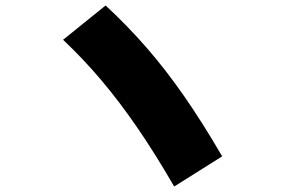

<svg xmlns="http://www.w3.org/2000/svg" viewBox="-20 -715 1040 700"><path d="M615 -35Q545 -156 480 -250.5Q415 -345 349.5 -422.5Q284 -500 210 -570L365 -695Q445 -621 515 -540.5Q585 -460 652 -363.5Q719 -267 790 -145Z"/></svg>

Font: M PLUS 2 Black
Style: Regular
Weight: 900
Designer: Coji Morishita
Foundry: UNDERFOREST DESIGN
Version: Version 1.001